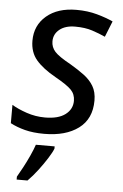

<svg xmlns="http://www.w3.org/2000/svg" viewBox="-54 -585 541 845"><g transform="rotate(5 216.0 -162.5)"><path d="M155 10Q106 10 69.5 0.5Q33 -9 5 -24V-105Q31 -89 70.5 -75.5Q110 -62 152 -62Q211 -62 242 -85.5Q273 -109 273 -146Q273 -175 254 -194.5Q235 -214 183 -243Q126 -275 97 -309Q68 -343 68 -394Q68 -462 117.5 -504Q167 -546 250 -546Q299 -546 340.5 -534.5Q382 -523 412 -509L384 -439Q358 -451 326 -461.5Q294 -472 250 -472Q207 -472 181.5 -451.5Q156 -431 156 -399Q156 -373 173.5 -353.5Q191 -334 244 -305Q278 -285 305 -265Q332 -245 347.5 -219Q363 -193 363 -155Q363 -74 306.5 -32Q250 10 155 10ZM52 221V208Q62 191 76 165Q90 139 103 110.5Q116 82 123 61H206V71Q200 87 183 114Q166 141 144 170Q122 199 100 221Z"/></g></svg>

Font: Manna Sans
Style: Italic
Weight: 400
Italic angle: -12°
Designer: Monotype Design Team
Foundry: Monotype Imaging Inc.
Version: Version 2.001.1; ttfautohint (v1.8.2)